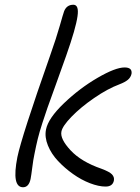

<svg xmlns="http://www.w3.org/2000/svg" viewBox="-20 -791 588 809"><path d="M77.1 -2Q28.3 -2 53.2 -128.9Q71.3 -216.3 189.9 -553.2Q218.3 -633.8 231.9 -682.4Q245.6 -731 250 -743.2Q260.7 -771 289.1 -771Q313.5 -771 306.6 -722.7Q299.8 -672.4 258.8 -556.2Q239.7 -502 214.4 -432.1Q189 -362.3 179.9 -336.4Q170.9 -310.5 158.4 -272.2Q146 -233.9 139.2 -206.1Q132.3 -178.2 125 -141.1Q120.1 -118.7 116 -85.4Q111.8 -52.2 108.9 -37.1Q101.6 -2 77.1 -2ZM424.8 -4.9Q396 -4.9 359.1 -19Q322.3 -33.2 287.6 -57.9Q252.9 -82.5 224.6 -112.5Q196.3 -142.6 181.9 -178Q167.5 -213.4 173.8 -245.1Q183.1 -292.5 249.5 -356Q315.9 -419.4 391.1 -463.1Q466.3 -506.8 504.9 -506.8Q521.5 -506.8 528.8 -500.2Q536.1 -493.7 534.2 -480Q530.8 -464.8 518.8 -454.8Q506.8 -444.8 483.9 -436Q433.1 -417 376.5 -377.9Q319.8 -338.9 281.5 -299.3Q243.2 -259.8 238.8 -236.8Q232.4 -206.1 277.3 -157.7Q322.3 -109.4 407.2 -80.1Q441.4 -67.4 451.9 -56.2Q462.4 -44.9 460 -30.8Q455.1 -4.9 424.8 -4.9Z"/></svg>

Font: Shantell Sans Bouncy
Style: Italic
Weight: 300
Italic angle: -11.31°
Designer: Stephen Nixon, Anya Danilova, Shantell Martin
Foundry: Arrow Type
Version: Version 1.006;[9816181b4]